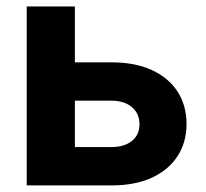

<svg xmlns="http://www.w3.org/2000/svg" viewBox="-20 -562 624 582"><path d="M156.2 -373H318.4Q389.6 -373 440.4 -349.6Q491.2 -326.2 518.3 -284.2Q545.4 -242.2 545.4 -186Q545.4 -130.9 518.3 -88.9Q491.2 -46.9 440.4 -23.4Q389.6 0 318.4 0H61V-542.5H207V-116.2H317.9Q356.9 -116.2 379.9 -134.8Q402.8 -153.3 402.8 -185.1Q402.8 -217.8 379.9 -237.3Q356.9 -256.8 317.9 -256.8H156.2Z"/></svg>

Font: Inter 16pt
Style: Bold
Weight: 700
Version: Version 4.001;git-66647c0bb